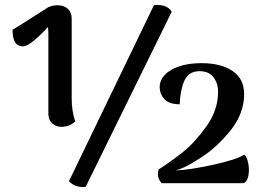

<svg xmlns="http://www.w3.org/2000/svg" viewBox="-20 -731 1041 766"><path d="M173 -277V-595Q173 -613 171 -623Q145 -594 116.5 -570Q88 -546 71 -546Q30 -546 30 -612Q33 -613 141 -682Q154 -690 161.5 -695Q169 -700 172 -702Q190 -710 210 -710Q235 -710 250.5 -696Q266 -682 266 -657V-340Q266 -287 280 -247Q258 -225 225 -225Q203 -225 188 -239Q173 -253 173 -277ZM609 -711Q649 -711 665 -684L322 14Q317 15 309 15Q277 15 255 -8L594 -710Q599 -711 609 -711ZM610 -37Q610 -46 613 -55Q663 -87 710.5 -125Q758 -163 804 -227.5Q850 -292 850 -365Q850 -399 831.5 -423Q813 -447 777 -447Q732 -447 715.5 -409Q699 -371 697 -315Q654 -315 635.5 -336Q617 -357 617 -383Q617 -425 663 -452Q709 -479 785 -479Q861 -479 907.5 -448Q954 -417 954 -355Q954 -280 901.5 -213Q849 -146 781.5 -102Q714 -58 679 -51Q737 -53 830 -73.5Q923 -94 955 -114Q963 -107 968 -89.5Q973 -72 973 -53Q973 -31 966.5 -16Q960 -1 949 0H625Q619 -6 614.5 -16Q610 -26 610 -37Z"/></svg>

Font: Arima Madurai ExtraBold
Style: Regular
Weight: 800
Designer: Joana Correia and Natanael Gama
Foundry: NDISCOVER
Version: Version 1.019